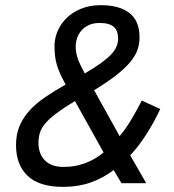

<svg xmlns="http://www.w3.org/2000/svg" viewBox="-20 -709 674 743"><path d="M42 -147.9Q42 -189 55.7 -221.4Q69.3 -253.9 94.2 -281.2Q119.1 -308.6 154.5 -332.8Q189.9 -356.9 233.9 -381.8Q221.2 -405.3 212.9 -423.6Q204.6 -441.9 199.7 -459Q194.8 -476.1 192.9 -493.2Q190.9 -510.3 190.9 -530.8Q190.9 -559.6 202.6 -587.9Q214.4 -616.2 237.1 -638.7Q259.8 -661.1 293.2 -675Q326.7 -689 370.1 -689Q442.4 -689 481.2 -658.4Q520 -627.9 520 -564Q520 -538.1 511.5 -514.6Q502.9 -491.2 482.4 -467Q461.9 -442.9 428.2 -416.7Q394.5 -390.6 344.2 -359.9L442.9 -182.1Q467.3 -211.4 487.8 -245.8Q508.3 -280.3 528.8 -319.8L600.1 -287.1Q576.7 -236.8 547.1 -190.4Q517.6 -144 483.9 -107.9L545.9 0H450.2L419.9 -50.8Q377.4 -19 329.6 -2.4Q281.7 14.2 224.1 14.2Q132.3 14.2 87.2 -28.3Q42 -70.8 42 -147.9ZM226.1 -63Q313 -63 380.9 -119.1L270 -317.9Q226.6 -291.5 199 -271Q171.4 -250.5 155.8 -231.9Q140.1 -213.4 134.5 -195.3Q128.9 -177.2 128.9 -155.8Q128.9 -113.8 153.8 -88.4Q178.7 -63 226.1 -63ZM272.9 -528.8Q272.9 -492.2 293.9 -452.1L308.1 -424.8Q345.7 -446.8 370.6 -464.8Q395.5 -482.9 410.2 -498.5Q424.8 -514.2 430.9 -529.1Q437 -543.9 437 -560.1Q437 -590.3 420.2 -605.2Q403.3 -620.1 365.2 -620.1Q341.8 -620.1 324.5 -612.3Q307.1 -604.5 295.7 -591.6Q284.2 -578.6 278.6 -562.3Q272.9 -545.9 272.9 -528.8Z"/></svg>

Font: Lorenzo Sans
Style: Italic
Weight: 400
Italic angle: -12°
Foundry: Intel Corporation
Version: Version 1.00; ttfautohint (v1.5)